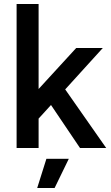

<svg xmlns="http://www.w3.org/2000/svg" viewBox="-20 -740 555 960"><path d="M63 -720H173V-295L361 -500H494L306 -293L511 0H380L235 -215L173 -147V0H63ZM212 54H324L253 200H166Z"/></svg>

Font: Oak Sans SemiBold
Style: Regular
Weight: 600
Designer: Erik Kennedy, Walven
Foundry: Erik Kennedy, Walven
Version: Version 1.000